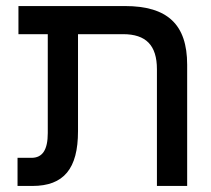

<svg xmlns="http://www.w3.org/2000/svg" viewBox="-20 -615 697 635"><path d="M38 0H87C191 0 238 -57 238 -181V-502H387C463 -502 499 -465 499 -386V0H599V-401C599 -534 534 -595 393 -595H41V-502H138V-175C138 -120 121 -93 84 -93H38Z"/></svg>

Font: Noto Sans Hebrew ExtraCondensed Medium
Style: Regular
Weight: 500
Width: 2
Designer: Monotype Design Team
Foundry: Monotype Imaging Inc.
Version: Version 2.004